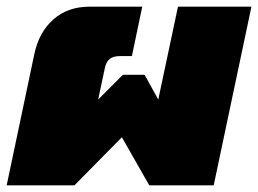

<svg xmlns="http://www.w3.org/2000/svg" viewBox="-39 -555 773 575"><path d="M64 -394Q78 -459 121 -497Q164 -535 229 -535H387L356 -387H320Q300 -387 289.5 -378.5Q279 -370 275 -351L255 -257L329 -331H394L435 -257L494 -535H714L601 0H408L326 -144L184 0H-19Z"/></svg>

Font: Prompt Black
Style: Italic
Weight: 900
Italic angle: -12°
Designer: Katatrad Team
Foundry: CadsonDemak
Version: Version 1.001